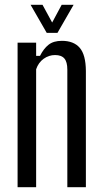

<svg xmlns="http://www.w3.org/2000/svg" viewBox="-20 -777 427 797"><path d="M53 0V-600H130V-545H146Q161 -575 181.5 -591.2Q202 -607.5 237 -607.5Q286 -607.5 311 -578.5Q336 -549.5 336.5 -482.5V0H259.5V-488Q259.5 -520 247.2 -534.2Q235 -548.5 208.5 -548.5Q183 -548.5 161.2 -533Q139.5 -517.5 130 -489.5V0ZM174 -640.5 107 -757H156.5L196.5 -683.5L236 -757H285.5L218.5 -640.5Z"/></svg>

Font: Big Shoulders Display Thin Medium
Style: Regular
Weight: 500
Version: Version 2.002